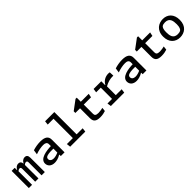

<svg xmlns="http://www.w3.org/2000/svg" viewBox="423 -2433 4113 4113"><g transform="rotate(-45 2480.0 -376.5)"><path d="M359.5 0 358 -410.5C375.5 -426 395 -438 417.5 -438C437 -438 453.5 -428.5 453.5 -394V0H552.5L551 -433C551 -501 524 -531.5 472.5 -531.5C418 -531.5 382.5 -495.5 361.5 -452.5H357C352.5 -507 326 -531.5 279.5 -531.5C224.5 -531.5 187.5 -495.5 166.5 -452.5H160.5V-520.5H67.5V0H166V-411C183.5 -426.5 202.5 -438 224.5 -438C243.5 -438 260 -428.5 260 -394V0Z M1150 0V-383C1150 -485.5 1085.5 -532 944 -532C863 -532 782.5 -516 717.5 -495.5L702 -389C791 -421 871 -435 937 -435C994 -435 1037 -416 1037 -361V-302.5C899 -298 683.5 -270 683.5 -127.5C683.5 -48.5 741.5 11.5 846.5 11.5C895.5 11.5 963 -2.5 1028 -44H1037V0ZM797 -147C797 -176.5 810 -199 856 -212C906.5 -226 985 -226.5 1037 -225.5V-106.5C988.5 -83.5 935.5 -70 895.5 -70C835 -70 797 -100.5 797 -147Z M1320.5 0H1778.5L1788.5 -90H1605V-765H1325.5L1315.5 -675.5H1491.5V-90H1310.5Z M1910.5 -432.5H2051.5V-134C2051.5 -28.5 2104 11.5 2225 11.5C2292 11.5 2345 -1 2386.5 -15L2396 -101C2362 -93 2309 -82 2262.5 -82C2184 -82 2164.5 -107 2164.5 -154.5V-432.5H2384L2402.5 -520H2162.5V-643.5H2126L1910.5 -483Z M2782.5 -520H2550L2537.5 -430.5H2678.5V-90H2540L2552.5 0H2958L2970.5 -90H2792V-356.5C2873.5 -402 2949 -425.5 3051 -423L3046.5 -527C3032.5 -530.5 3019 -531.5 3004.5 -531.5C2913.5 -531.5 2829 -482.5 2790.5 -404.5H2782.5Z M3630 0V-383C3630 -485.5 3565.5 -532 3424 -532C3343 -532 3262.5 -516 3197.5 -495.5L3182 -389C3271 -421 3351 -435 3417 -435C3474 -435 3517 -416 3517 -361V-302.5C3379 -298 3163.5 -270 3163.5 -127.5C3163.5 -48.5 3221.5 11.5 3326.5 11.5C3375.5 11.5 3443 -2.5 3508 -44H3517V0ZM3277 -147C3277 -176.5 3290 -199 3336 -212C3386.5 -226 3465 -226.5 3517 -225.5V-106.5C3468.5 -83.5 3415.5 -70 3375.5 -70C3315 -70 3277 -100.5 3277 -147Z M3770.5 -432.5H3911.5V-134C3911.5 -28.5 3964 11.5 4085 11.5C4152 11.5 4205 -1 4246.5 -15L4256 -101C4222 -93 4169 -82 4122.5 -82C4044 -82 4024.5 -107 4024.5 -154.5V-432.5H4244L4262.5 -520H4022.5V-643.5H3986L3770.5 -483Z M4645.5 12C4773 12 4903 -64.5 4903 -261.5C4903 -436.5 4799.5 -532 4657.5 -532C4530.5 -532 4395.5 -456 4395.5 -258.5C4395.5 -84 4500.5 12 4645.5 12ZM4508 -283C4508 -374 4532.5 -413.5 4553.5 -427.5C4574.5 -441.5 4601.5 -448.5 4641 -448.5C4775 -448.5 4790.5 -344 4790.5 -239C4790.5 -148 4765 -108.5 4744.5 -94C4724.5 -80.5 4696.5 -73 4657 -73C4523.5 -73 4508 -177.5 4508 -283Z"/></g></svg>

Font: Monaspace Argon Medium
Style: Regular
Weight: 500
Designer: Riley Cran & the Lettermatic Team
Foundry: Lettermatic
Version: Version 1.000 (Monaspace Argon)